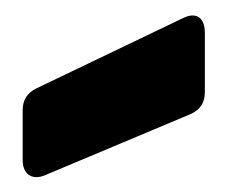

<svg xmlns="http://www.w3.org/2000/svg" viewBox="-20 -840 301 254"><path d="M222 -816 28 -723C16 -717 10 -708 10 -694V-628C10 -610 22 -601 39 -608L232 -689C245 -695 251 -704 251 -718V-797C251 -816 240 -825 222 -816Z"/></svg>

Font: Arvore Sans
Style: Bold
Weight: 700
Designer: Jonny Pinhorn (Latin) Dan Schunck (customization for Arvore)
Version: Version 1.000;Glyphs 3.3 (3305)